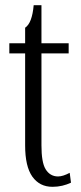

<svg xmlns="http://www.w3.org/2000/svg" viewBox="-20 -710 312 741"><path d="M254 -5C254 -5 249 -43 249 -43C232 -34 217 -29 204 -29C183 -29 167 -39 156 -57C145 -75 140 -106 140 -149C140 -149 140 -504 140 -504C140 -504 245 -504 245 -504C245 -504 245 -543 245 -543C245 -543 140 -543 140 -543C140 -543 140 -690 140 -690C140 -690 110 -690 110 -690C106 -644 95 -615 77 -603C77 -603 77 -543 77 -543C77 -543 16 -543 16 -543C16 -543 16 -504 16 -504C16 -504 77 -504 77 -504C77 -504 77 -149 77 -149C77 -95 86 -55 105 -28C124 -2 149 11 183 11C209 11 233 5 254 -5Z"/></svg>

Font: BUSH 25 TRIRONG
Style: Regular
Weight: 400
Designer: Katatrad Team
Foundry: CadsonDemak